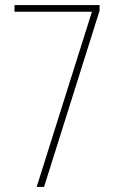

<svg xmlns="http://www.w3.org/2000/svg" viewBox="-20 -734 451 754"><path d="M341 -688 124 0H153L371 -692V-714H37V-688Z"/></svg>

Font: Noto Sans Devanagari ExtraCondensed Thin
Style: Regular
Weight: 100
Width: 2
Designer: Jelle Bosma - Monotype Design Team
Foundry: Monotype Imaging Inc.
Version: Version 2.004